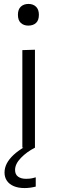

<svg xmlns="http://www.w3.org/2000/svg" viewBox="-20 -750 291 975"><path d="M93.5 0Q93.5 -55.5 93.5 -107Q93.5 -158.5 93.5 -219.5V-269.5Q93.5 -312.5 93.5 -350Q93.5 -387.5 93.5 -423Q93.5 -458.5 93.5 -495.5L157.5 -497.5Q157.5 -460.5 157.5 -424.8Q157.5 -389 157.5 -351.2Q157.5 -313.5 157.5 -269.5V-219.5Q157.5 -158.5 157.5 -107Q157.5 -55.5 157.5 0ZM123.5 -620Q100.5 -620 85.8 -633.5Q71 -647 71 -675Q71 -702.5 85.8 -716.2Q100.5 -730 124.5 -730Q148.5 -730 163 -715.8Q177.5 -701.5 177.5 -675Q177.5 -647 163 -633.5Q148.5 -620 123.5 -620ZM105 205Q72.5 205 49.8 195.2Q27 185.5 15 167.8Q3 150 3 126.5Q3 102.5 14.5 80.2Q26 58 49 36.5Q72 15 107.5 -5.5V-20.5L141.5 -23L157.5 0Q116 21 86.2 51.8Q56.5 82.5 56.5 113Q56.5 136 71.8 147Q87 158 112 158Q129.5 158 142 155.5Q154.5 153 161.5 150.5V197.5Q150.5 200.5 135.2 202.8Q120 205 105 205Z"/></svg>

Font: Commissioner Thin Light
Style: Regular
Weight: 300
Version: Version 1.000